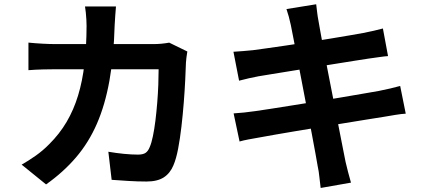

<svg xmlns="http://www.w3.org/2000/svg" viewBox="-20 -833 2040 914"><path d="M532.1 -802.2Q530.4 -784.6 528.6 -757.7Q526.8 -730.8 525.8 -712.8Q521.6 -563.6 500.9 -448.5Q480.2 -333.3 441.3 -244Q402.4 -154.7 342.3 -84.3Q282.3 -13.9 199.3 44.9L83 -49.3Q114 -66.7 149.3 -91.4Q184.6 -116.2 214.5 -146.9Q263.4 -195.4 297.2 -252.8Q331 -310.3 351.7 -378.5Q372.5 -446.6 382.1 -528.9Q391.8 -611.3 392.1 -710.3Q392.1 -721.5 391.2 -738.7Q390.3 -755.8 388.5 -773.1Q386.7 -790.4 384.7 -802.2ZM871.8 -587.9Q869.8 -575.7 867.6 -559.8Q865.4 -543.8 865.2 -535.1Q864.2 -503.1 861.8 -453.3Q859.4 -403.4 854.9 -345.8Q850.4 -288.2 843.8 -231Q837.2 -173.8 828 -125.3Q818.8 -76.8 805.5 -45.9Q790 -8.2 759.5 11.5Q728.9 31.1 677.4 31.1Q634.5 31.1 591.2 28.4Q547.8 25.8 511.5 23L495.8 -110.6Q532.8 -104.3 569.9 -100.6Q607.1 -97 636.4 -97Q660.9 -97 673 -105.3Q685.1 -113.6 692.5 -132.4Q701.1 -151.6 707.9 -184.7Q714.8 -217.8 719.9 -259Q724.9 -300.2 728.5 -344.3Q732.1 -388.4 733.6 -429.5Q735.1 -470.6 735.1 -503.4H247.1Q221.7 -503.4 184.6 -502.5Q147.5 -501.6 115.4 -498.9V-630.2Q147.3 -626.9 183 -625Q218.7 -623.1 246.9 -623.1H709.5Q729 -623.1 748.3 -624.9Q767.6 -626.7 785.5 -630Z M1364.4 -714Q1359.8 -735.7 1354.7 -754Q1349.5 -772.2 1343.7 -789.9L1485.2 -812.7Q1487 -798.1 1489.6 -775.8Q1492.2 -753.4 1495.8 -735.3Q1498.4 -720.9 1505 -683.1Q1511.6 -645.3 1521.8 -591.2Q1532 -537.2 1544.4 -474.8Q1556.7 -412.4 1569 -348.7Q1581.3 -285.1 1592.5 -227.8Q1603.6 -170.5 1612.3 -126.9Q1621.1 -83.3 1625.2 -61.7Q1630.2 -39.9 1637 -13.9Q1643.8 12.1 1650.8 36.4L1506.5 61.8Q1502.5 34.1 1500.2 8.4Q1497.8 -17.3 1492.8 -39.3Q1489.5 -58.8 1482 -100.5Q1474.5 -142.3 1463.9 -198.3Q1453.3 -254.3 1440.9 -317.2Q1428.6 -380.1 1416.8 -443.1Q1405 -506.2 1394.2 -561.2Q1383.5 -616.2 1375.7 -656.4Q1368 -696.6 1364.4 -714ZM1091.3 -586.6Q1114.7 -588.4 1137.8 -589.9Q1160.8 -591.4 1184.1 -594.1Q1205.7 -597.1 1246 -602.6Q1286.4 -608.1 1338 -615.8Q1389.6 -623.4 1445.1 -632Q1500.6 -640.6 1552.6 -649.2Q1604.6 -657.8 1645.5 -664.8Q1686.5 -671.8 1709.1 -676Q1733 -680.8 1759 -686.5Q1784.9 -692.3 1802.8 -697.4L1827.2 -566Q1811.1 -565 1784.2 -561Q1757.3 -557.1 1734.9 -554.1Q1708.3 -550.1 1664.6 -543.2Q1621 -536.3 1568.2 -527.8Q1515.4 -519.3 1460.3 -510.4Q1405.2 -501.5 1355 -493.4Q1304.9 -485.3 1266.8 -479.1Q1228.7 -472.9 1209.9 -469.7Q1186.4 -465.1 1165.3 -460.5Q1144.1 -456 1118.1 -448.9ZM1092.1 -293.2Q1112 -294.2 1142.3 -297.4Q1172.5 -300.6 1195.6 -304.1Q1222.6 -307.9 1267.8 -314.9Q1313 -321.9 1369.5 -331Q1426.1 -340.1 1486.3 -349.7Q1546.4 -359.3 1603.2 -369.1Q1660 -378.8 1707.1 -386.9Q1754.3 -395 1782.9 -400Q1811.9 -405.8 1838.6 -412Q1865.2 -418.2 1885 -423.8L1911.5 -291.9Q1891.9 -290.9 1863.4 -286.3Q1834.9 -281.7 1806.1 -276.7Q1774.2 -271.7 1726.1 -264Q1677.9 -256.3 1620.5 -246.8Q1563 -237.3 1503.2 -227.8Q1443.4 -218.3 1388.1 -208.8Q1332.9 -199.3 1289.1 -191.9Q1245.3 -184.5 1220 -179.5Q1187.8 -174 1162.5 -169.2Q1137.2 -164.4 1120.4 -159.4Z"/></svg>

Font: Noto Sans TC Thin
Style: Regular
Weight: 100
Designer: Ryoko NISHIZUKA 西塚涼子 (kana, bopomofo & ideographs); Paul D. Hunt (Latin, Greek & Cyrillic); Sandoll Communications 산돌커뮤니
Foundry: Adobe
Version: Version 2.004-H2;hotconv 1.0.118;makeotfexe 2.5.65603